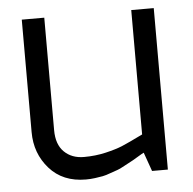

<svg xmlns="http://www.w3.org/2000/svg" viewBox="-44 -575 632 629"><g transform="rotate(-5 272.0 -261.0)"><path d="M50 -161V-531H124V-161Q124 -114 149 -89.5Q174 -65 214 -65Q252 -65 286 -73Q320 -81 340.5 -89.5Q361 -98 410 -122V-531H484V0H432L410 -62Q407 -61 388 -49.5Q369 -38 364.5 -36Q360 -34 343 -24.5Q326 -15 319 -13Q312 -11 296 -5Q280 1 269.5 3Q259 5 244 7Q229 9 214 9Q138 9 94 -41Q50 -91 50 -161Z"/></g></svg>

Font: Mina
Style: Regular
Weight: 400
Version: Version 1.000